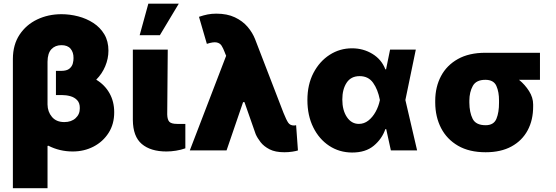

<svg xmlns="http://www.w3.org/2000/svg" viewBox="-20 -814 3007 1039"><path d="M312.5 -737.2Q358 -737.2 403.1 -725.5Q448.2 -713.8 485.3 -689.6Q522.4 -665.5 544.6 -628.2Q566.8 -590.9 566.8 -539.8Q566.8 -496.8 549.5 -455.6Q532.3 -414.4 500.7 -382.8Q547.2 -354.8 572.6 -309.5Q598 -264.2 598 -207.4Q598.4 -142.8 567.6 -94.8Q536.9 -46.9 486 -20.6Q435 5.7 373.6 5.7Q302.6 5.7 241.5 -25.6L237.2 -24.1V204.5H49.7V-495.7Q50.1 -572.4 85.9 -626.4Q121.8 -680.4 181.5 -708.8Q241.1 -737.2 312.5 -737.2ZM282.7 -420.5V-430.4H309.7Q341.3 -430.4 355.6 -442.5Q370 -454.5 374.1 -470.9Q378.2 -487.2 377.8 -500Q378.2 -530.9 362 -550.2Q345.9 -569.6 312.5 -569.6Q278.8 -569.6 258.2 -547.8Q237.6 -525.9 237.2 -480.1V-248.6Q237.6 -209.2 261.2 -181.3Q284.8 -153.4 328.1 -153.4Q365.8 -153.4 389 -174.5Q412.3 -195.7 411.9 -228.7Q412.3 -256.4 397.7 -271.8Q383.2 -287.3 360.8 -293.5Q338.4 -299.7 313.9 -299.7H282.7Z M698.9 -545.5H887.8L884.9 -194.6Q885.7 -165.8 896.7 -154.7Q907.7 -143.5 938.9 -143.5H983V-11.4Q959.2 -2.8 932.5 1.4Q905.9 5.7 880.7 5.7Q795.1 5.7 747.3 -34.8Q699.6 -75.3 698.9 -164.8ZM735.8 -623.6 782.7 -794H947.4L845.2 -623.6Z M1518.5 9.9Q1469.8 9.9 1438.7 -6Q1407.7 -22 1390.1 -44.7Q1372.5 -67.5 1363.6 -88.1L1302.9 -261.4H1295.5L1206 0H1007.1L1203.8 -512.1L1201.7 -517Q1199.9 -521.3 1198.3 -525.2Q1196.7 -529.1 1195.3 -533Q1187.9 -552.6 1179.2 -566.6Q1170.5 -580.6 1152.5 -584.3Q1134.6 -588.1 1099.4 -576.7L1056.8 -723Q1081.7 -731.5 1103.5 -735.8Q1125.4 -740.1 1150.6 -740.1Q1209.2 -740.1 1250.9 -720.3Q1292.6 -700.6 1319.8 -668.9Q1346.9 -637.1 1360.8 -600.9L1514.2 -203.1Q1529.8 -164.1 1540.1 -149.5Q1550.4 -134.9 1571 -134.9Q1574.6 -134.9 1574.4 -135.1Q1574.2 -135.3 1582.4 -136.4L1592.3 0Q1584.2 3.2 1562.7 6.6Q1541.2 9.9 1518.5 9.9Z M1884.9 11.4Q1816.1 11 1761.4 -25Q1706.7 -61.1 1675.1 -125Q1643.5 -188.9 1643.5 -272.7Q1643.5 -356.5 1676.3 -419.4Q1709.2 -482.2 1764 -517.4Q1818.9 -552.6 1884.9 -552.6Q1945.7 -552.6 1995.2 -522.5Q2044.7 -492.5 2065.3 -438.9H2069.2L2090.9 -545.5H2230.1L2173.7 -272.7L2237.2 0H2095.2L2070 -115.1H2065.3Q2047.2 -62.5 2002.7 -25.4Q1958.1 11.7 1884.9 11.4ZM2035.9 -272.7 2035.5 -274.1Q2024.9 -329.5 1999.1 -365.8Q1973.4 -402 1926.1 -402Q1879.3 -402 1855.8 -366.3Q1832.4 -330.6 1832.4 -275.6Q1832.4 -217.3 1857.2 -180.4Q1882.1 -143.5 1921.9 -143.5Q1950.3 -143.5 1973.4 -161.6Q1996.4 -179.7 2012.6 -209Q2028.8 -238.3 2035.5 -271.3Z M2335.2 -258.5V-269.9Q2335.6 -343.8 2366.5 -402.2Q2397.4 -460.6 2457.7 -494.5Q2518.1 -528.4 2606.5 -528.4H2902V-382.1H2788.7Q2820.7 -356.2 2842.9 -321.2Q2865.1 -286.2 2865.1 -248.6V-238.6Q2865.4 -164.8 2835.4 -108.8Q2805.4 -52.9 2748 -21.5Q2690.7 9.9 2608 9.9Q2519.5 9.9 2458.8 -25.2Q2398.1 -60.4 2366.8 -121.1Q2335.6 -181.8 2335.2 -258.5ZM2519.9 -269.9V-258.5Q2520.2 -206.3 2537.6 -171.3Q2555 -136.4 2608 -136.4Q2652 -136.4 2666.4 -171.3Q2680.8 -206.3 2680.4 -258.5V-269.9Q2680.8 -315.7 2666.2 -348.9Q2651.6 -382.1 2606.5 -382.1Q2556.8 -382.1 2538.5 -348.9Q2520.2 -315.7 2519.9 -269.9Z"/></svg>

Font: Inter UI Black
Style: Regular
Weight: 900
Designer: Rasmus Andersson
Foundry: rsms
Version: 3.2;8d6f07862